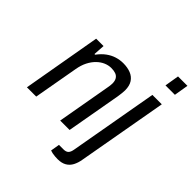

<svg xmlns="http://www.w3.org/2000/svg" viewBox="-242 -875 1212 1212"><g transform="rotate(45 363.5 -269.5)"><path d="M17 0 109 -526H175L170 -450H176Q199 -481 225.5 -500.5Q252 -520 281 -529Q310 -538 340 -538Q378 -538 407 -526.5Q436 -515 452.5 -490Q469 -465 469 -424Q469 -411 467 -396.5Q465 -382 463 -366L398 0H314L377 -357Q379 -368 380.5 -378.5Q382 -389 382 -398Q382 -422 373 -436.5Q364 -451 347.5 -457Q331 -463 308 -463Q283 -463 258.5 -452.5Q234 -442 212.5 -421Q191 -400 175.5 -369.5Q160 -339 153 -298L100 0ZM627 -627 643 -723H727L711 -627ZM475 184Q464 184 451 183Q438 182 426 179.5Q414 177 407 174L417 114H457Q480 114 491 103Q502 92 506 67L611 -526H695L588 76Q583 107 570 132Q557 157 533.5 170.5Q510 184 475 184Z"/></g></svg>

Font: Archivo SemiCondensed
Style: Italic
Weight: 400
Width: 4
Italic angle: -10°
Designer: Hector Gatti
Foundry: Omnibus-Type
Version: Version 2.001